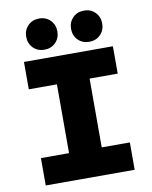

<svg xmlns="http://www.w3.org/2000/svg" viewBox="-93 -927 786 995"><g transform="rotate(-10 300.0 -429.0)"><path d="M66 0V-144H214V-506H66V-650H534V-506H386V-144H534V0ZM182 -694Q146 -694 123 -717.5Q100 -741 100 -776Q100 -811 123 -834.5Q146 -858 182 -858Q218 -858 241 -834.5Q264 -811 264 -776Q264 -741 241 -717.5Q218 -694 182 -694ZM418 -694Q382 -694 359 -717.5Q336 -741 336 -776Q336 -811 359 -834.5Q382 -858 418 -858Q454 -858 477 -834.5Q500 -811 500 -776Q500 -741 477 -717.5Q454 -694 418 -694Z"/></g></svg>

Font: Source Code Pro Black
Style: Regular
Weight: 900
Monospace: yes
Designer: Paul D. Hunt, Teo Tuominen
Foundry: Adobe Systems Incorporated
Version: Version 2.030;PS 1.000;hotconv 16.6.51;makeotf.lib2.5.65220